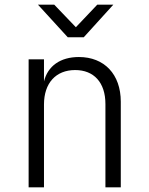

<svg xmlns="http://www.w3.org/2000/svg" viewBox="-20 -805 640 825"><path d="M271 -645H340L467 -785H398L306 -688L213 -785H143ZM103 0H169V-356C169 -448 220 -504 303 -504C383 -504 433 -451 433 -358V0H499V-368C499 -486 428 -560 319 -560C239 -560 185 -521 169 -455V-550H103Z"/></svg>

Font: JetBrains Mono ExtraLight
Style: Regular
Weight: 240
Monospace: yes
Designer: Philipp Nurullin, Konstantin Bulenkov
Foundry: JetBrains
Version: Version 2.305